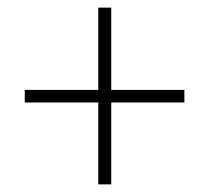

<svg xmlns="http://www.w3.org/2000/svg" viewBox="-20 -605 550 504"><path d="M272 -369H464V-336H272V-121H238V-336H45V-369H238V-585H272Z"/></svg>

Font: Noto Sans Gujarati UI SemiCondensed ExtraLight
Style: Regular
Weight: 200
Width: 4
Designer: Jelle Bosma - Monotype Design Team, Universal Thirst
Foundry: Monotype Imaging Inc.
Version: Version 2.106; ttfautohint (v1.8.4.7-5d5b)